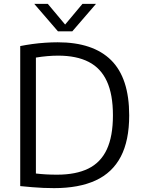

<svg xmlns="http://www.w3.org/2000/svg" viewBox="-20 -966 740 992"><path d="M259.5 6Q231.5 6 204 4.8Q176.5 3.5 147 1.2Q117.5 -1 84.5 -4.5V-728Q114.5 -734 147.2 -738.5Q180 -743 213.2 -745.2Q246.5 -747.5 278 -747.5Q461 -747.5 554.2 -655Q647.5 -562.5 647.5 -370Q647.5 -239.5 604 -156.5Q560.5 -73.5 474.2 -33.8Q388 6 259.5 6ZM275.5 -63.5Q372 -63.5 436 -94.8Q500 -126 531.8 -193.8Q563.5 -261.5 563.5 -370.5Q563.5 -478 532.2 -546Q501 -614 438.2 -646.2Q375.5 -678.5 280.5 -678.5Q253.5 -678.5 224.5 -676Q195.5 -673.5 165.5 -668.5V-69.5Q191.5 -66.5 217.8 -65Q244 -63.5 275.5 -63.5ZM279.5 -804 157 -946H227L325 -829H308L406 -946H476L353.5 -804Z"/></svg>

Font: Encode Sans Condensed Thin
Style: Regular
Weight: 400
Version: Version 3.002